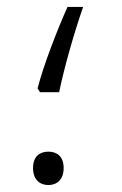

<svg xmlns="http://www.w3.org/2000/svg" viewBox="-20 -520 351 552"><path d="M95 -255H150C164 -323 193 -426 219 -500H174C143 -430 106 -335 88 -266ZM119 12C143 12 163 -3 163 -37C163 -71 143 -84 119 -84C95 -84 75 -71 75 -37C75 -3 95 12 119 12Z"/></svg>

Font: Noto Sans Arabic UI Cn Lt
Style: Regular
Weight: 300
Width: 3
Designer: Monotype Design Team, Nadine Chahine and Nizar Qandah
Foundry: Monotype Imaging Inc.
Version: Version 2.010